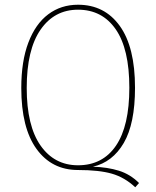

<svg xmlns="http://www.w3.org/2000/svg" viewBox="-20 -711 660 812"><path d="M568 63 552 81Q507 39 453 23.5Q399 8 310 8Q199 8 134.5 -81Q70 -170 70 -339Q70 -452 100 -531Q130 -610 184 -650.5Q238 -691 310 -691Q422 -691 486.5 -601.5Q551 -512 551 -340Q551 -188 503.5 -106.5Q456 -25 373 -6Q435 -4 483 11Q531 26 568 63ZM310 -12Q414 -12 470.5 -95Q527 -178 527 -340Q527 -504 469.5 -587Q412 -670 310 -670Q210 -670 151.5 -585.5Q93 -501 93 -339Q93 -179 151.5 -95.5Q210 -12 310 -12Z"/></svg>

Font: Fira Sans Condensed Thin
Style: Regular
Weight: 250
Width: 3
Designer: Carrois Corporate & Edenspiekermann AG
Foundry: Carrois Corporate GbR & Edenspiekermann AG
Version: Version 4.203